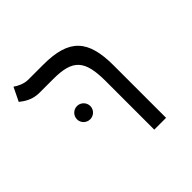

<svg xmlns="http://www.w3.org/2000/svg" viewBox="-159 -758 904 904"><g transform="rotate(-45 293.0 -306.0)"><path d="M453.6 -348.6C453.6 -519.5 393.6 -585.9 221.2 -585.9H121.1C92.3 -585.9 64 -601.1 49.3 -611.8L16.1 -543.5C39.6 -524.9 70.3 -504.9 115.2 -504.9H207C337.4 -504.9 375 -462.9 375 -322.3V0H453.6ZM196.3 -247.6C220.7 -247.6 240.7 -267.1 240.7 -291.5C240.7 -315.9 220.7 -335.9 196.3 -335.9C171.9 -335.9 151.9 -315.9 151.9 -291.5C151.9 -267.1 171.9 -247.6 196.3 -247.6Z"/></g></svg>

Font: Cascadia Code SemiLight
Style: Regular
Weight: 350
Monospace: yes
Designer: Aaron Bell
Foundry: Saja Typeworks
Version: Version 2404.023